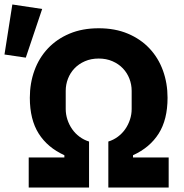

<svg xmlns="http://www.w3.org/2000/svg" viewBox="-35 -836 822 856"><path d="M0 0ZM93 -134H252V-144Q177 -178 137.5 -240.5Q98 -303 98 -400Q98 -465 118.5 -521.5Q139 -578 178.5 -620Q218 -662 275 -686Q332 -710 405 -710Q478 -710 535 -686Q592 -662 631.5 -620Q671 -578 691.5 -521.5Q712 -465 712 -400Q712 -303 672.5 -240.5Q633 -178 558 -144V-134H717V0H448V-205Q471 -212 490.5 -226.5Q510 -241 523.5 -260.5Q537 -280 544.5 -303Q552 -326 552 -350V-431Q552 -459 542 -485Q532 -511 513 -531Q494 -551 466.5 -563Q439 -575 405 -575Q371 -575 343.5 -563Q316 -551 297 -531Q278 -511 268 -485Q258 -459 258 -431V-350Q258 -326 265.5 -303Q273 -280 286.5 -260.5Q300 -241 319.5 -226.5Q339 -212 362 -205V0H93ZM80 -579 -15 -593 20 -816 153 -796Z"/></svg>

Font: Aneliza ExtraBold
Style: Regular
Weight: 800
Designer: Mike Abbink, Paul van der Laan, Pieter van Rosmalen
Foundry: Bold Monday
Version: Version 3.001;September 8, 2019;FontCreator 11.5.0.2425 64-b